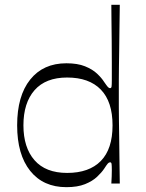

<svg xmlns="http://www.w3.org/2000/svg" viewBox="-20 -760 605 795"><path d="M255 15Q159 15 105 -52.5Q51 -120 51 -241Q51 -363 105 -430.5Q159 -498 255 -498Q301 -498 332 -485.5Q363 -473 382 -455Q401 -437 411 -421Q422 -405 426.5 -400Q431 -395 436 -395Q441 -395 442 -402Q443 -409 443 -428Q443 -459 443 -503Q443 -547 442.5 -594Q442 -641 441.5 -680Q441 -719 441 -740H476Q475 -680 474.5 -634Q474 -588 473.5 -551Q473 -514 472.5 -484Q472 -454 472 -427Q472 -400 472 -373Q472 -346 472 -318.5Q472 -291 472.5 -260Q473 -229 473.5 -191.5Q474 -154 474.5 -107Q475 -60 476 0H441Q442 -15 442.5 -29.5Q443 -44 443 -55Q443 -74 442 -81Q441 -88 436 -88Q431 -88 426.5 -83Q422 -78 411 -61Q401 -46 382 -28Q363 -10 332 2.5Q301 15 255 15ZM258 -44Q349 -44 397.5 -93.5Q446 -143 446 -241Q446 -339 397.5 -389Q349 -439 258 -439Q169 -439 123 -386.5Q77 -334 77 -241Q77 -149 123 -96.5Q169 -44 258 -44Z"/></svg>

Font: Ojuju ExtraLight
Style: Regular
Weight: 400
Version: Version 1.000